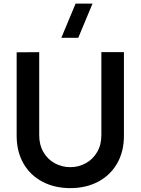

<svg xmlns="http://www.w3.org/2000/svg" viewBox="-20 -1002 760 1038"><path d="M403 -797.5H311.5L388.7 -982.5H480.2ZM360 15Q274.7 15 208.8 -20Q143 -54.9 106.5 -118.9Q70 -182.9 70 -267.5V-719.2L192 -720V-270.7Q192 -218.1 215.1 -178.9Q238.2 -139.8 276.8 -119Q315.3 -98.3 360 -98.3Q405.1 -98.3 443.6 -119.5Q482.2 -140.6 505.1 -179.8Q528 -218.9 528 -270.7V-720H650V-267.5Q650 -183 613.5 -119Q577 -55 511.2 -20Q445.3 15 360 15Z"/></svg>

Font: Manrope
Style: Regular
Weight: 400
Designer: Mikhail Sharanda
Foundry: Mikhail Sharanda
Version: Version 4.503